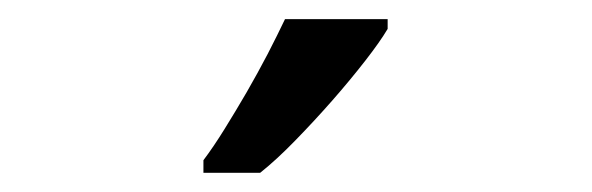

<svg xmlns="http://www.w3.org/2000/svg" viewBox="-20 -786 617 200"><path d="M191.9 -619.1Q202.6 -633.3 214.1 -651.9Q225.6 -670.4 237.1 -690.2Q248.5 -710 258.8 -729.7Q269 -749.5 276.9 -766.1H383.8V-755.9Q376 -742.7 360.6 -722.9Q345.2 -703.1 326.4 -681.6Q307.6 -660.2 287.8 -639.9Q268.1 -619.6 251 -606H191.9Z"/></svg>

Font: Droid Sans
Style: Regular
Weight: 400
Version: Version 1.00 build 113